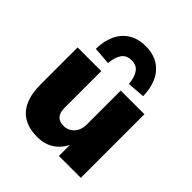

<svg xmlns="http://www.w3.org/2000/svg" viewBox="-211 -915 1067 1067"><g transform="rotate(45 322.5 -381.0)"><path d="M252 11Q190 11 147 -13Q104 -37 81.5 -86Q59 -135 59 -210V-500H245V-213Q245 -188 252 -171Q259 -154 274 -145Q289 -136 312 -136Q336 -136 355.5 -148Q375 -160 386.5 -182Q398 -204 398 -231V-500H584V0H412V-95H416Q392 -43 350.5 -16Q309 11 252 11ZM240 -558 136 -566Q137 -627 158 -673.5Q179 -720 220.5 -746.5Q262 -773 322 -773Q382 -773 423.5 -746.5Q465 -720 486 -673.5Q507 -627 508 -566L404 -558Q400 -606 381 -634Q362 -662 322 -662Q282 -662 263 -634Q244 -606 240 -558Z"/></g></svg>

Font: Nunito Sans 9pt Black
Style: Regular
Weight: 900
Version: Version 3.101;gftools[0.9.27]